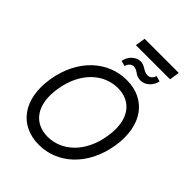

<svg xmlns="http://www.w3.org/2000/svg" viewBox="-283 -1172 1327 1327"><g transform="rotate(45 380.5 -508.0)"><path d="M715.9 -358C754.3 -590.9 640.6 -737.2 453.1 -737.2C268.5 -737.2 113.6 -596.6 75.3 -369.3C36.9 -136.4 150.6 9.9 339.5 9.9C522.7 9.9 677.6 -130.7 715.9 -358ZM159.1 -358C190.3 -549.7 313.9 -654.8 448.9 -654.8C578.1 -654.8 663.4 -555.4 632.1 -369.3C600.9 -177.6 477.3 -72.4 342.3 -72.4C213.1 -72.4 127.8 -171.9 159.1 -358ZM326.7 -951.7H660.5L671.9 -1025.6H338.1ZM333.8 -805.4 373.6 -794C377.8 -816.8 397.7 -838.1 419 -838.1C461.6 -838.1 468.8 -801.1 521.3 -801.1C569.6 -801.1 610.8 -842.3 619.3 -890.6L578.1 -902C573.9 -877.8 552.6 -860.8 531.2 -860.8C490.1 -860.8 473 -896.3 429 -896.3C382.1 -896.3 340.9 -852.3 333.8 -805.4Z"/></g></svg>

Font: Magic Ui Pro
Style: Italic
Weight: 400
Italic angle: -9.39999°
Designer: Stefan Endress, Andreas Faust
Version: Version 1.000;FEAKit 1.0